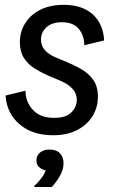

<svg xmlns="http://www.w3.org/2000/svg" viewBox="-20 -532 457 773"><path d="M193.3 12.5Q110 12.5 58.3 -32.1Q6.7 -76.7 2.5 -147.5L82.5 -166.7Q82.5 -122.5 112.1 -90Q141.7 -57.5 197.5 -57.5Q245.8 -57.5 267.5 -79.6Q289.2 -101.7 289.2 -130Q289.2 -156.7 270.4 -176.2Q251.7 -195.8 215.8 -210L172.5 -228.3Q144.2 -240.8 118.3 -257.1Q92.5 -273.3 76.2 -298.8Q60 -324.2 60 -362.5Q60 -403.3 80.8 -437.5Q101.7 -471.7 141.2 -492.1Q180.8 -512.5 236.7 -512.5Q310.8 -512.5 353.3 -474.2Q395.8 -435.8 399.2 -369.2L319.2 -350Q319.2 -389.2 297.1 -415.8Q275 -442.5 229.2 -442.5Q189.2 -442.5 167.1 -422.1Q145 -401.7 145 -373.3Q145 -347.5 160.8 -330Q176.7 -312.5 204.2 -300.8L248.3 -282.5Q279.2 -270 307.9 -253.3Q336.7 -236.7 355.4 -210.4Q374.2 -184.2 374.2 -142.5Q374.2 -100 352.9 -65Q331.7 -30 291.2 -8.8Q250.8 12.5 193.3 12.5ZM118.3 220.8V215.8Q132.5 204.2 145.8 186.2Q159.2 168.3 164.2 154.2Q149.2 150.8 137.9 141.2Q126.7 131.7 126.7 114.2Q126.7 95 140.8 82.5Q155 70 179.2 70Q206.7 70 221.2 85Q235.8 100 235.8 125.8Q235.8 150.8 221.2 176.2Q206.7 201.7 188.3 220.8Z"/></svg>

Font: Familjen Grotesk
Style: Italic
Weight: 400
Italic angle: -9.46201°
Designer: Anders Wikstroem, Jonas Baeckman, Matilda Gysing, Kristian Moeller
Foundry: Familjen STHLM AB
Version: Version 2.000